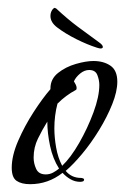

<svg xmlns="http://www.w3.org/2000/svg" viewBox="-20 -463 320 491"><path d="M57 8Q35 8 22.5 -0.5Q10 -9 10 -34Q10 -65 26.5 -103Q43 -141 66 -176.5Q89 -212 109 -235V-237Q109 -261 128.5 -276.5Q148 -292 174 -299.5Q200 -307 219 -307Q245 -307 262.5 -295Q280 -283 280 -254Q280 -229 267 -196.5Q254 -164 233.5 -130.5Q213 -97 190 -69.5Q167 -42 148 -26Q163 -8 187 -8Q189 -8 192 -7Q195 -6 195 -4Q195 0 191.5 1Q188 2 185 2Q172 2 160.5 -4.5Q149 -11 140 -21Q103 8 57 8ZM139 -39Q161 -60 182.5 -97.5Q204 -135 219 -175.5Q234 -216 234 -246Q234 -258 229 -271Q224 -284 208 -284Q196 -284 185 -275Q174 -266 169 -255Q171 -252 173.5 -247Q176 -242 176 -238Q176 -234 174 -233Q161 -226 149.5 -217.5Q138 -209 127 -198Q123 -183 121 -167Q119 -151 119 -135Q119 -112 123.5 -86Q128 -60 139 -39ZM97 -17Q107 -17 115.5 -21.5Q124 -26 131 -32Q115 -57 108 -90Q101 -123 101 -152Q88 -131 77 -108.5Q66 -86 66 -60Q66 -45 72.5 -31Q79 -17 97 -17ZM237 -339Q236 -339 233.5 -339.5Q231 -340 228 -341Q203 -349 175 -363Q147 -377 126 -393Q109 -406 109 -422Q109 -430 112.5 -436Q116 -442 120 -443L124 -441Q153 -414 178.5 -395Q204 -376 233 -355Q243 -348 243 -343Q243 -339 237 -339Z"/></svg>

Font: Bonheur Royale
Style: Regular
Weight: 400
Designer: Robert E. Leuschke
Foundry: Robert E. Leuschke
Version: Version 1.010; ttfautohint (v1.8.3)